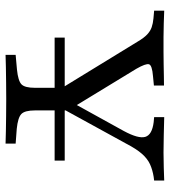

<svg xmlns="http://www.w3.org/2000/svg" viewBox="20 -631 611 691"><g transform="rotate(90 325.5 -285.5)"><path d="M115.3 -176.6V-212.9H558.1V-176.6ZM322.6 -160.5 129 -476.6Q116.1 -498.4 104 -509.7Q91.9 -521 78.2 -525.8Q64.5 -530.6 46 -532.3L18.5 -534.7V-571Q38.7 -570.2 63.7 -569.4Q88.7 -568.5 112.9 -568.5H116.9H122.6Q144.4 -568.5 167.7 -568.5Q191.1 -568.5 213.3 -569Q235.5 -569.4 254.8 -569.8Q274.2 -570.2 287.9 -570.2V-533.9L254 -530.6Q214.5 -527.4 211.3 -516.1Q208.1 -504.8 227.4 -471L369.4 -237.9L341.1 -225.8L451.6 -425.8Q479.8 -478.2 472.6 -502.8Q465.3 -527.4 419.4 -533.1L401.6 -534.7V-571Q433.1 -570.2 466.1 -569.4Q499.2 -568.5 529 -568.5Q558.1 -568.5 583.5 -569.4Q608.9 -570.2 629.8 -571V-534.7L616.9 -533.1Q591.1 -529 571 -519.8Q550.8 -510.5 533.5 -490.7Q516.1 -471 496.8 -433.9L346.8 -160.5ZM332.3 -2.4Q305.6 -2.4 276.6 -2Q247.6 -1.6 221.8 -1.2Q196 -0.8 177.4 0V-36.3L230.6 -41.1Q271 -45.2 283.5 -57.3Q296 -69.4 296 -105.6V-250.8L344.4 -194.4L377.4 -246.8V-105.6Q377.4 -69.4 390.3 -56.9Q403.2 -44.4 443.5 -40.3L496.8 -36.3V0Q477.4 -0.8 451.6 -1.2Q425.8 -1.6 397.2 -2Q368.5 -2.4 341.1 -2.4H337.1Z"/></g></svg>

Font: Playfair 9pt
Style: Regular
Weight: 400
Designer: Claus Eggers Sørensen
Foundry: Claus Eggers Sørensen
Version: Version 2.203